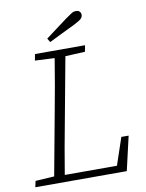

<svg xmlns="http://www.w3.org/2000/svg" viewBox="-93 -921 749 986"><g transform="rotate(-10 281.5 -427.5)"><path d="M121 -641 127 -674H388L382 -641L279 -636L219 -312Q206 -243 193.5 -174Q181 -105 170 -36H442L490 -178H528L487 0H10L17 -32L115 -38L175 -362Q188 -430 200 -499Q212 -568 223 -636ZM203 -741Q232 -763 261 -784.5Q290 -806 318 -827Q339 -842 349.5 -848.5Q360 -855 373 -855Q384 -855 391 -848.5Q398 -842 398 -831Q398 -819 388 -810Q378 -801 350 -787Q317 -771 283 -754.5Q249 -738 215 -721Z"/></g></svg>

Font: Source Serif 4 SmText Light
Style: Italic
Weight: 300
Italic angle: -12°
Designer: Frank Grießhammer
Foundry: Adobe
Version: Version 4.005;hotconv 1.1.0;makeotfexe 2.6.0